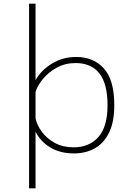

<svg xmlns="http://www.w3.org/2000/svg" viewBox="-20 -820 750 1040"><path d="M137.5 200V-800H172.5V-385.5Q201.5 -439 260.8 -475.2Q320 -511.5 392.5 -511.5Q486 -511.5 542.5 -449.5Q599 -387.5 599 -250Q599 -158.5 570.5 -101Q542 -43.5 492.8 -16.2Q443.5 11 381.5 11Q305.5 11 252 -21.5Q198.5 -54 172.5 -107V200ZM390 -478.5Q332.5 -478.5 287 -453.2Q241.5 -428 212 -391.8Q182.5 -355.5 172.5 -321.5V-178.5Q181 -140.5 208 -104.5Q235 -68.5 278.2 -45.2Q321.5 -22 379 -22Q464 -22 513.2 -78Q562.5 -134 562.5 -250Q562.5 -366 518.5 -422.2Q474.5 -478.5 390 -478.5Z"/></svg>

Font: League Mono Thin
Style: Regular
Weight: 100
Width: 6
Designer: Tyler Finck
Foundry: The League of Moveable Type / Tyler Finck
Version: Version 2.300;RELEASE